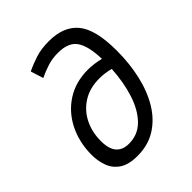

<svg xmlns="http://www.w3.org/2000/svg" viewBox="-208 -867 1003 1003"><g transform="rotate(-45 293.0 -366.0)"><path d="M225.1 9.8Q159.7 9.8 123.3 -15.4Q86.9 -40.5 72.8 -81.3Q58.6 -122.1 59.1 -168Q60.5 -260.3 98.1 -333.7Q135.7 -407.2 203.1 -450Q270.5 -492.7 359.9 -492.7Q404.3 -492.7 452.1 -480.5Q449.7 -576.7 419.4 -621.1Q389.2 -665.5 312 -665.5Q272 -665.5 237.3 -655Q202.6 -644.5 164.6 -626.5L142.6 -696.8Q180.7 -715.3 222.9 -728.8Q265.1 -742.2 321.8 -742.2Q430.7 -742.2 484.1 -677.2Q537.6 -612.3 537.6 -456.1Q537.6 -360.8 518.3 -276.6Q499 -192.4 460 -127.9Q420.9 -63.5 362.3 -26.9Q303.7 9.8 225.1 9.8ZM451.2 -407.2Q409.7 -418 369.6 -418Q299.3 -418 248.8 -386.2Q198.2 -354.5 171.4 -300.8Q144.5 -247.1 144.5 -181.2Q144 -66.9 239.3 -66.9Q305.2 -66.9 350.6 -112.8Q396 -158.7 420.9 -236.1Q445.8 -313.5 451.2 -407.2Z"/></g></svg>

Font: CaskaydiaCove NFP SemiLight
Style: Italic
Weight: 350
Italic angle: -10°
Designer: Aaron Bell
Foundry: Saja Typeworks
Version: Version 2111.001; VTT 6.35;Nerd Fonts 3.1.1